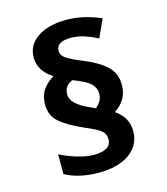

<svg xmlns="http://www.w3.org/2000/svg" viewBox="-115 -854 829 953"><g transform="rotate(-15 300.0 -377.5)"><path d="M321 -313Q223 -355 223 -405Q223 -450 266 -468Q333 -443 355.5 -421Q378 -399 378 -369Q378 -347 367.5 -330.5Q357 -314 343 -303ZM493 -146Q493 -217 429 -260Q498 -305 498 -382Q498 -443 456.5 -480.5Q415 -518 338 -549Q288 -569 263 -585.5Q238 -602 238 -626Q238 -673 314 -673Q347 -673 381 -662Q415 -651 449 -633L491 -726Q448 -744 405 -754.5Q362 -765 313 -765Q222 -765 166 -727.5Q110 -690 110 -626Q110 -556 181 -511Q147 -492 125.5 -461Q104 -430 104 -386Q104 -329 143.5 -294.5Q183 -260 263 -225Q327 -198 345.5 -181.5Q364 -165 364 -139Q364 -82 274 -82Q237 -82 188.5 -96.5Q140 -111 103 -131V-29Q175 10 276 10Q377 10 435 -32.5Q493 -75 493 -146Z"/></g></svg>

Font: Noto Sans Mono UI
Style: Bold
Weight: 700
Designer: Monotype Design team
Foundry: Monotype Imaging Inc.
Version: 1.000